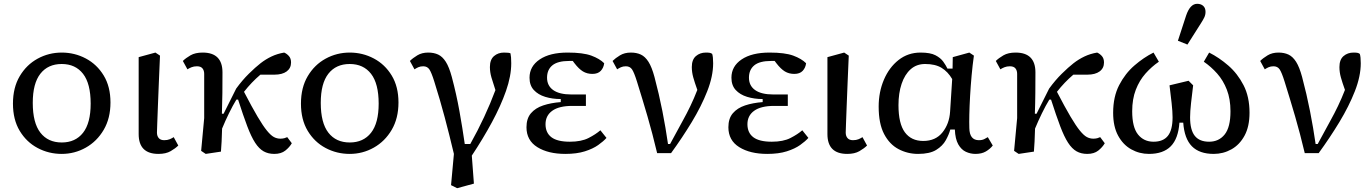

<svg xmlns="http://www.w3.org/2000/svg" viewBox="-20 -796 7204 1008"><path d="M304 12Q236 12 177.5 -19Q119 -50 83.5 -109Q48 -168 48 -252Q48 -336 83.5 -396Q119 -456 177.5 -488Q236 -520 304 -520Q372 -520 430.5 -489Q489 -458 524.5 -399.5Q560 -341 560 -258Q560 -175 524.5 -114.5Q489 -54 430.5 -21Q372 12 304 12ZM304 -48Q376 -48 416 -99Q456 -150 456 -252Q456 -357 416 -408.5Q376 -460 304 -460Q232 -460 192 -409Q152 -358 152 -256Q152 -151 192 -99.5Q232 -48 304 -48Z M812 12Q708 12 708 -92V-496L796 -520L820 -504Q817 -432 814 -363.5Q811 -295 809 -239Q807 -183 805.5 -146Q804 -109 804 -100Q804 -82 813.5 -71Q823 -60 842 -60Q859 -60 871 -65Q883 -70 892 -76L916 -32Q901 -17 876 -2.5Q851 12 812 12Z M1060 12 1036 -4 1052 -176V-408Q1052 -426 1043 -437Q1034 -448 1014 -448Q998 -448 985.5 -443Q973 -438 964 -432L940 -476Q955 -491 980 -505.5Q1005 -520 1044 -520Q1148 -520 1148 -416Q1148 -364 1147.5 -308Q1147 -252 1145 -199H1154L1220 -331Q1252 -375 1286.5 -409Q1321 -443 1348 -464Q1375 -485 1405.5 -499.5Q1436 -514 1472 -520Q1486 -514 1497 -501.5Q1508 -489 1508 -468Q1508 -438 1485 -421Q1462 -404 1420 -404H1347Q1300 -364 1261 -314Q1303 -233 1332 -184Q1361 -135 1381.5 -110Q1402 -85 1418 -76.5Q1434 -68 1452 -68Q1464 -68 1473 -70.5Q1482 -73 1488 -76L1512 -44Q1500 -23 1478 -5.5Q1456 12 1420 12Q1388 12 1364 -1.5Q1340 -15 1319.5 -46.5Q1299 -78 1278 -133.5Q1257 -189 1230 -273H1221Q1202 -242 1182 -201Q1162 -160 1146 -121Q1145 -86 1143.5 -53.5Q1142 -21 1140 0Z M1816 12Q1748 12 1689.5 -19Q1631 -50 1595.5 -109Q1560 -168 1560 -252Q1560 -336 1595.5 -396Q1631 -456 1689.5 -488Q1748 -520 1816 -520Q1884 -520 1942.5 -489Q2001 -458 2036.5 -399.5Q2072 -341 2072 -258Q2072 -175 2036.5 -114.5Q2001 -54 1942.5 -21Q1884 12 1816 12ZM1816 -48Q1888 -48 1928 -99Q1968 -150 1968 -252Q1968 -357 1928 -408.5Q1888 -460 1816 -460Q1744 -460 1704 -409Q1664 -358 1664 -256Q1664 -151 1704 -99.5Q1744 -48 1816 -48Z M2348 176 2363 12Q2339 -89 2314.5 -181Q2290 -273 2260 -368Q2245 -416 2234 -432Q2223 -448 2202 -448Q2187 -448 2176 -443Q2165 -438 2156 -432L2132 -476Q2147 -491 2171 -505.5Q2195 -520 2228 -520Q2258 -520 2280.5 -509.5Q2303 -499 2320.5 -471.5Q2338 -444 2352 -392Q2376 -302 2392 -213Q2408 -124 2420 -40H2449Q2528 -181 2581 -323Q2568 -362 2560 -389.5Q2552 -417 2552 -444Q2552 -483 2573.5 -501.5Q2595 -520 2626 -520Q2640 -520 2648 -519Q2656 -518 2660 -516Q2662 -507 2663 -494.5Q2664 -482 2664 -464Q2664 -397 2636.5 -318.5Q2609 -240 2562.5 -154Q2516 -68 2457 21L2468 168L2380 192Z M2948 12Q2858 12 2801 -23.5Q2744 -59 2744 -128Q2744 -174 2767.5 -201.5Q2791 -229 2831.5 -242.5Q2872 -256 2924 -260V-276Q2880 -276 2842.5 -287.5Q2805 -299 2782.5 -323.5Q2760 -348 2760 -388Q2760 -448 2813.5 -484Q2867 -520 2960 -520Q3041 -520 3084.5 -504Q3128 -488 3152 -464Q3149 -440 3134 -424Q3119 -408 3090 -408Q3062 -408 3040.5 -421Q3019 -434 2996 -464L2987 -476Q2983 -476 2978 -476Q2973 -476 2968 -476Q2908 -476 2880 -453Q2852 -430 2852 -388Q2852 -346 2884.5 -323Q2917 -300 2980 -300H3056V-240H2984Q2915 -240 2879.5 -214.5Q2844 -189 2844 -144Q2844 -99 2875 -75.5Q2906 -52 2972 -52Q3032 -52 3070 -71.5Q3108 -91 3132 -112L3164 -72Q3148 -54 3120.5 -34.5Q3093 -15 3050.5 -1.5Q3008 12 2948 12Z M3430 8Q3405 -97 3379.5 -184.5Q3354 -272 3324 -368Q3309 -416 3298 -432Q3287 -448 3266 -448Q3251 -448 3240 -443Q3229 -438 3220 -432L3196 -476Q3211 -491 3235 -505.5Q3259 -520 3292 -520Q3322 -520 3344.5 -509.5Q3367 -499 3384.5 -471.5Q3402 -444 3416 -392Q3440 -302 3457.5 -213Q3475 -124 3487 -40H3498L3566 -165Q3585 -199 3604.5 -239.5Q3624 -280 3641 -324Q3627 -363 3619.5 -390Q3612 -417 3612 -444Q3612 -483 3633.5 -501.5Q3655 -520 3686 -520Q3700 -520 3707 -518.5Q3714 -517 3719 -513Q3724 -498 3724 -464Q3724 -396 3693 -317Q3662 -238 3612 -155.5Q3562 -73 3503 8Z M4008 12Q3918 12 3861 -23.5Q3804 -59 3804 -128Q3804 -174 3827.5 -201.5Q3851 -229 3891.5 -242.5Q3932 -256 3984 -260V-276Q3940 -276 3902.5 -287.5Q3865 -299 3842.5 -323.5Q3820 -348 3820 -388Q3820 -448 3873.5 -484Q3927 -520 4020 -520Q4101 -520 4144.5 -504Q4188 -488 4212 -464Q4209 -440 4194 -424Q4179 -408 4150 -408Q4122 -408 4100.5 -421Q4079 -434 4056 -464L4047 -476Q4043 -476 4038 -476Q4033 -476 4028 -476Q3968 -476 3940 -453Q3912 -430 3912 -388Q3912 -346 3944.5 -323Q3977 -300 4040 -300H4116V-240H4044Q3975 -240 3939.5 -214.5Q3904 -189 3904 -144Q3904 -99 3935 -75.5Q3966 -52 4032 -52Q4092 -52 4130 -71.5Q4168 -91 4192 -112L4224 -72Q4208 -54 4180.5 -34.5Q4153 -15 4110.5 -1.5Q4068 12 4008 12Z M4428 12Q4324 12 4324 -92V-496L4412 -520L4436 -504Q4433 -432 4430 -363.5Q4427 -295 4425 -239Q4423 -183 4421.5 -146Q4420 -109 4420 -100Q4420 -82 4429.5 -71Q4439 -60 4458 -60Q4475 -60 4487 -65Q4499 -70 4508 -76L4532 -32Q4517 -17 4492 -2.5Q4467 12 4428 12Z M4697 -244Q4697 -147 4730.5 -101.5Q4764 -56 4827 -56Q4892 -56 4928 -101Q4964 -146 4968 -210L4979 -381Q4956 -420 4923 -440Q4890 -460 4837 -460Q4792 -460 4761 -432.5Q4730 -405 4713.5 -356Q4697 -307 4697 -244ZM4800 12Q4745 12 4697.5 -13Q4650 -38 4621.5 -92.5Q4593 -147 4593 -236Q4593 -313 4620.5 -377.5Q4648 -442 4697.5 -481Q4747 -520 4813 -520Q4864 -520 4891 -506Q4918 -492 4932 -472.5Q4946 -453 4954 -436H4981L4982 -496L5069 -520L5093 -504Q5086 -455 5081 -400Q5076 -345 5073 -292Q5070 -239 5069 -195Q5068 -151 5069 -124Q5070 -60 5119 -60Q5137 -60 5148 -66Q5159 -72 5166 -76L5192 -32Q5178 -14 5156 -1Q5134 12 5101 12Q5075 12 5051 1Q5027 -10 5011 -38Q4995 -66 4993 -116H4969Q4962 -90 4945.5 -60Q4929 -30 4895 -9Q4861 12 4800 12Z M5328 12 5304 -4 5320 -176V-408Q5320 -426 5311 -437Q5302 -448 5282 -448Q5266 -448 5253.5 -443Q5241 -438 5232 -432L5208 -476Q5223 -491 5248 -505.5Q5273 -520 5312 -520Q5416 -520 5416 -416Q5416 -364 5415.5 -308Q5415 -252 5413 -199H5422L5488 -331Q5520 -375 5554.5 -409Q5589 -443 5616 -464Q5643 -485 5673.5 -499.5Q5704 -514 5740 -520Q5754 -514 5765 -501.5Q5776 -489 5776 -468Q5776 -438 5753 -421Q5730 -404 5688 -404H5615Q5568 -364 5529 -314Q5571 -233 5600 -184Q5629 -135 5649.5 -110Q5670 -85 5686 -76.5Q5702 -68 5720 -68Q5732 -68 5741 -70.5Q5750 -73 5756 -76L5780 -44Q5768 -23 5746 -5.5Q5724 12 5688 12Q5656 12 5632 -1.5Q5608 -15 5587.5 -46.5Q5567 -78 5546 -133.5Q5525 -189 5498 -273H5489Q5470 -242 5450 -201Q5430 -160 5414 -121Q5413 -86 5411.5 -53.5Q5410 -21 5408 0Z M6012 12Q5962 12 5919 -12Q5876 -36 5850 -84Q5824 -132 5824 -204Q5824 -288 5855.5 -349Q5887 -410 5935.5 -452Q5984 -494 6036 -520L6064 -472Q6026 -446 5994 -410Q5962 -374 5943 -325Q5924 -276 5924 -212Q5924 -128 5954.5 -90Q5985 -52 6036 -52Q6087 -52 6111.5 -83Q6136 -114 6136 -180Q6136 -210 6131 -255Q6126 -300 6120 -348L6220 -372L6244 -348Q6238 -300 6233 -255Q6228 -210 6228 -180Q6228 -114 6252.5 -83Q6277 -52 6328 -52Q6379 -52 6409.5 -90Q6440 -128 6440 -212Q6440 -276 6421 -325Q6402 -374 6370 -410Q6338 -446 6300 -472L6328 -520Q6380 -494 6428.5 -452Q6477 -410 6508.5 -349Q6540 -288 6540 -204Q6540 -132 6514 -84Q6488 -36 6445 -12Q6402 12 6352 12Q6277 12 6237.5 -28Q6198 -68 6192 -152H6172Q6166 -68 6126.5 -28Q6087 12 6012 12ZM6164 -582 6207 -714Q6228 -776 6265 -776Q6285 -776 6297 -765Q6309 -754 6309 -734Q6309 -718 6302.5 -704.5Q6296 -691 6285 -674L6214 -562Z M6830 8Q6805 -97 6779.5 -184.5Q6754 -272 6724 -368Q6709 -416 6698 -432Q6687 -448 6666 -448Q6651 -448 6640 -443Q6629 -438 6620 -432L6596 -476Q6611 -491 6635 -505.5Q6659 -520 6692 -520Q6722 -520 6744.5 -509.5Q6767 -499 6784.5 -471.5Q6802 -444 6816 -392Q6840 -302 6857.5 -213Q6875 -124 6887 -40H6898L6966 -165Q6985 -199 7004.5 -239.5Q7024 -280 7041 -324Q7027 -363 7019.5 -390Q7012 -417 7012 -444Q7012 -483 7033.5 -501.5Q7055 -520 7086 -520Q7100 -520 7107 -518.5Q7114 -517 7119 -513Q7124 -498 7124 -464Q7124 -396 7093 -317Q7062 -238 7012 -155.5Q6962 -73 6903 8Z"/></svg>

Font: Source Serif 4 Caption
Style: Regular
Weight: 400
Designer: Frank Grießhammer
Foundry: Adobe Systems Incorporated
Version: Version 4.004;hotconv 1.0.117;makeotfexe 2.5.65602